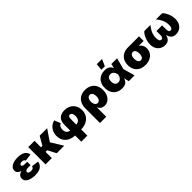

<svg xmlns="http://www.w3.org/2000/svg" viewBox="355 -2405 4248 4248"><g transform="rotate(-45 2478.5 -281.0)"><path d="M290.5 10.3Q214.8 10.3 154.5 -8.1Q94.2 -26.4 59.1 -62Q23.9 -97.7 23.9 -150.4Q23.9 -186 40.5 -211.9Q57.1 -237.8 87.4 -254.4Q117.7 -271 159.2 -279.3Q200.7 -287.6 250.5 -287.6H374V-222.7H291.5Q263.7 -222.7 245.4 -216.6Q227.1 -210.4 217.5 -199Q208 -187.5 208 -171.4Q208 -149.4 226.8 -136.2Q245.6 -123 289.6 -123Q317.9 -123 336.2 -129.2Q354.5 -135.3 364.5 -148.7Q374.5 -162.1 377 -182.6L547.4 -161.6Q537.6 -105.5 506.8 -67.1Q476.1 -28.8 422.6 -9.3Q369.1 10.3 290.5 10.3ZM252 -264.2Q204.6 -264.2 164.6 -271Q124.5 -277.8 95 -293Q65.4 -308.1 49.3 -332.3Q33.2 -356.4 33.2 -390.6Q33.2 -441.4 67.4 -476.6Q101.6 -511.7 160.4 -530Q219.2 -548.3 291.5 -548.3Q360.4 -548.3 413.3 -531.2Q466.3 -514.2 498.8 -479Q531.2 -443.8 540 -390.1L367.7 -368.7Q363.8 -390.6 343.8 -403.1Q323.7 -415.5 291 -415.5Q255.9 -415.5 237.1 -402.3Q218.3 -389.2 218.3 -371.6Q218.3 -353 238.5 -340.8Q258.8 -328.6 291 -328.6H374V-264.2Z M815.9 -541V0H619.6V-541ZM1210.9 -541 975.6 -195.8H778.3L774.9 -339.4H861.8L976.1 -541ZM968.3 0 862.8 -204.6 1028.8 -284.7 1203.6 0Z M1534.2 204.1V-326.2Q1534.2 -389.6 1556.6 -440.9Q1579.1 -492.2 1629.2 -522.5Q1679.2 -552.7 1763.2 -552.7Q1847.2 -552.7 1909.7 -517.8Q1972.2 -482.9 2006.8 -420.9Q2041.5 -358.9 2041.5 -276.4Q2041.5 -189.9 2002.2 -125.2Q1962.9 -60.5 1887 -24.4Q1811 11.7 1700.7 11.7H1568.8Q1458.5 11.7 1384 -24.7Q1309.6 -61 1272.2 -125.2Q1234.9 -189.5 1234.9 -272Q1234.9 -342.8 1260.7 -400.9Q1286.6 -459 1333.7 -498.5Q1380.9 -538.1 1444.3 -552.7L1502 -406.7Q1480 -399.4 1462.6 -381.3Q1445.3 -363.3 1435.5 -336.4Q1425.8 -309.6 1425.8 -275.9Q1425.8 -237.3 1440.2 -206.8Q1454.6 -176.3 1486.3 -158.4Q1518.1 -140.6 1568.8 -140.6H1700.7Q1752.9 -140.6 1785.2 -158.2Q1817.4 -175.8 1832.3 -208.5Q1847.2 -241.2 1847.2 -286.1Q1847.2 -320.3 1839.1 -345.9Q1831.1 -371.6 1815.2 -386Q1799.3 -400.4 1776.4 -400.4Q1749.5 -400.4 1738.5 -382.3Q1727.5 -364.3 1725.3 -335.9Q1723.1 -307.6 1723.1 -276.4V204.1Z M2118.7 204.1V-252.4Q2118.7 -341.8 2152.1 -408.4Q2185.5 -475.1 2248.5 -511.7Q2311.5 -548.3 2400.9 -548.3Q2485.4 -548.3 2548.6 -514.9Q2611.8 -481.4 2647.7 -417.2Q2683.6 -353 2683.6 -261.2Q2683.6 -176.3 2654.3 -116.2Q2625 -56.2 2575.9 -24.2Q2526.9 7.8 2466.8 7.8Q2429.7 7.8 2400.1 -4.6Q2370.6 -17.1 2349.9 -38.3Q2329.1 -59.6 2317.9 -87.4H2314.9V204.1ZM2397.9 -143.1Q2424.8 -143.1 2443.4 -158.4Q2461.9 -173.8 2471.9 -202.6Q2481.9 -231.4 2481.9 -271Q2481.9 -310.5 2471.9 -338.9Q2461.9 -367.2 2443.4 -382.6Q2424.8 -397.9 2397.9 -397.9Q2371.1 -397.9 2351.1 -382.6Q2331.1 -367.2 2320.3 -338.9Q2309.6 -310.5 2309.6 -271Q2309.6 -231.9 2320.3 -203.1Q2331.1 -174.3 2350.8 -158.7Q2370.6 -143.1 2397.9 -143.1Z M3010.3 11.7Q2928.2 11.7 2867.7 -23.2Q2807.1 -58.1 2774.2 -121.1Q2741.2 -184.1 2741.2 -269Q2741.2 -354.5 2774.2 -417Q2807.1 -479.5 2867.9 -513.9Q2928.7 -548.3 3011.7 -548.3Q3070.3 -548.3 3107.7 -532Q3145 -515.6 3166 -489.3Q3187 -462.9 3197.8 -431.6Q3208.5 -400.4 3213.9 -371.1H3268.6L3327.1 -276.9L3405.3 0H3222.7L3163.1 -272Q3156.2 -304.2 3145.3 -327.9Q3134.3 -351.6 3119.4 -366.9Q3104.5 -382.3 3085.4 -390.1Q3066.4 -397.9 3043.5 -397.9Q3010.7 -397.9 2987.5 -382.8Q2964.4 -367.7 2952.4 -339.6Q2940.4 -311.5 2940.4 -271Q2940.4 -230.5 2951.9 -201.9Q2963.4 -173.3 2985.8 -158.2Q3008.3 -143.1 3039.6 -143.1Q3064 -143.1 3084 -151.6Q3104 -160.2 3119.6 -176.3Q3135.3 -192.4 3146.2 -215.8Q3157.2 -239.3 3163.1 -269L3218.8 -541H3398.4L3327.1 -269L3268.1 -177.7H3210Q3204.1 -147.5 3194.6 -114.5Q3185.1 -81.5 3165 -52.7Q3145 -23.9 3108.2 -6.1Q3071.3 11.7 3010.3 11.7ZM2973.1 -606.9 2988.8 -766.1H3152.8L3082.5 -606.9Z M3741.2 10.3Q3653.3 10.3 3589.8 -23.7Q3526.4 -57.6 3492.4 -119.6Q3458.5 -181.6 3458.5 -265.1Q3458.5 -348.6 3492.2 -410.6Q3525.9 -472.7 3589.1 -506.8Q3652.3 -541 3740.2 -541H4085V-397.5H3847.2L3740.2 -393.6Q3714.8 -393.6 3696.5 -379.2Q3678.2 -364.7 3668.2 -336.4Q3658.2 -308.1 3658.2 -265.1Q3658.2 -223.6 3668.2 -195.1Q3678.2 -166.5 3697 -151.9Q3715.8 -137.2 3741.2 -137.2Q3766.1 -137.2 3784.7 -151.9Q3803.2 -166.5 3813.2 -195.1Q3823.2 -223.6 3823.2 -265.1Q3823.2 -308.1 3813.2 -336.4Q3803.2 -364.7 3784.7 -379.2Q3766.1 -393.6 3741.2 -393.6V-442.4Q3802.2 -442.4 3853.8 -429.4Q3905.3 -416.5 3942.9 -389.9Q3980.5 -363.3 4001.2 -323.7Q4022 -284.2 4022 -231Q4022 -164.1 3988.5 -109.4Q3955.1 -54.7 3892.1 -22.2Q3829.1 10.3 3741.2 10.3Z M4359.4 7.8Q4297.9 7.8 4245.4 -20.8Q4192.9 -49.3 4161.4 -105.5Q4129.9 -161.6 4129.9 -242.7Q4129.9 -305.7 4147.9 -364.7Q4166 -423.8 4193.8 -470.5Q4221.7 -517.1 4250 -541H4441.4Q4405.3 -494.6 4378.4 -449.5Q4351.6 -404.3 4337.4 -355.5Q4323.2 -306.6 4323.2 -249.5Q4323.2 -192.9 4339.1 -165.5Q4355 -138.2 4386.2 -138.2Q4414.6 -138.2 4427.5 -161.1Q4440.4 -184.1 4440.4 -231.9V-351.6H4617.7V-231.9Q4617.7 -184.1 4630.6 -161.1Q4643.6 -138.2 4671.9 -138.2Q4703.1 -138.2 4719 -165.5Q4734.9 -192.9 4734.9 -249.5Q4734.9 -307.1 4720.2 -356Q4705.6 -404.8 4679.2 -450Q4652.8 -495.1 4616.2 -541H4807.6Q4836.4 -517.1 4864 -470.5Q4891.6 -423.8 4909.7 -364.7Q4927.7 -305.7 4927.7 -242.7Q4927.7 -161.6 4896.2 -105.5Q4864.7 -49.3 4812.7 -20.8Q4760.7 7.8 4698.2 7.8Q4629.9 7.8 4590.6 -26.1Q4551.3 -60.1 4534.4 -120.6Q4517.6 -181.2 4516.6 -260.7H4541.5Q4540.5 -181.2 4523.7 -120.6Q4506.8 -60.1 4467.5 -26.1Q4428.2 7.8 4359.4 7.8Z"/></g></svg>

Font: Inter 17pt Black
Style: Regular
Weight: 900
Version: Version 4.001;git-66647c0bb